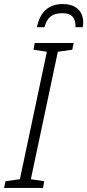

<svg xmlns="http://www.w3.org/2000/svg" viewBox="-60 -926 430 946"><path d="M122 -792H159C171 -838 196 -861 247 -861C298 -861 313 -834 312 -792H348C349 -798 350 -806 350 -815C350 -867 318 -906 249 -906C177 -906 137 -865 122 -792ZM-40 0H152L158 -33L92 -43L225 -671L296 -681L303 -714H111L105 -681L171 -671L38 -43L-33 -33Z"/></svg>

Font: Noto Sans Condensed Light
Style: Italic
Weight: 300
Width: 3
Italic angle: -12°
Designer: Monotype Design Team
Foundry: Monotype Imaging Inc.
Version: Version 2.013